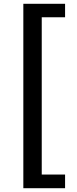

<svg xmlns="http://www.w3.org/2000/svg" viewBox="-20 -820 407 1012"><path d="M103 172V-800H323V-729H200V100H323V172Z"/></svg>

Font: Noto Sans JP Thin SemiBold
Style: Regular
Weight: 600
Version: Version 2.004-H2;hotconv 1.0.118;makeotfexe 2.5.65603